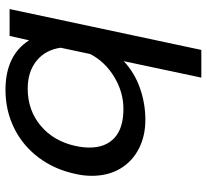

<svg xmlns="http://www.w3.org/2000/svg" viewBox="-47 -488 754 700"><g transform="rotate(-90 330.0 -138.0)"><path d="M457 -64Q416 -25 359.5 -5Q303 15 243 15Q184 15 137.5 -9Q91 -33 65 -77Q39 -121 39 -180Q39 -211 46 -240Q62 -316 105.5 -374Q149 -432 213 -463.5Q277 -495 352 -495Q478 -495 533 -409L549 -480H647L498 219H397ZM483 -186 506 -294Q498 -350 458 -382Q418 -414 357 -414Q278 -414 221.5 -366.5Q165 -319 148 -240Q142 -213 142 -189Q142 -130 177.5 -97.5Q213 -65 283 -65Q344 -65 399.5 -98.5Q455 -132 483 -186Z"/></g></svg>

Font: Prompt
Style: Italic
Weight: 400
Italic angle: -12°
Designer: Katatrad Team
Foundry: CadsonDemak
Version: Version 1.001